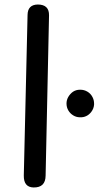

<svg xmlns="http://www.w3.org/2000/svg" viewBox="-20 -806 435 847"><path d="M146.5 -786.1Q102.5 -785.2 101.6 -740.7L85 -32.2Q84 20 127.9 21Q180.7 22 181.2 -31.2L196.3 -737.8Q197.3 -786.1 146.5 -786.1ZM332.5 -410.2Q315.9 -410.2 302.2 -401.4Q289.6 -392.6 281.2 -378.4Q273.4 -364.7 273.4 -349.1Q273.4 -332.5 281.7 -318.4Q290 -304.7 303.2 -296.9Q315.9 -289.1 331.1 -288.6Q332.5 -288.6 334 -288.6Q349.1 -288.1 361.3 -294.4Q373 -299.8 382.8 -312.5Q393.6 -326.7 395 -344.2Q395 -346.7 395 -349.1Q395 -364.3 388.2 -377.4Q380.4 -393.1 365.2 -401.9Q351.1 -410.2 334.5 -410.2Q333.5 -410.2 332.5 -410.2Z"/></svg>

Font: Comic Relief
Style: Regular
Weight: 400
Designer: Jeff Davis
Foundry: Loudifier
Version: Version 1.200; ttfautohint (v1.8.4.7-5d5b)